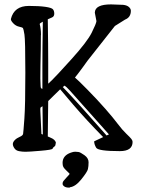

<svg xmlns="http://www.w3.org/2000/svg" viewBox="-20 -684 649 869"><path d="M270.8 159.7C275.8 163.2 282.4 165 290.5 165H295.9V163.6C312.8 161.9 330.2 150 348.1 127.7C366 105.4 376 90 377.9 81.5C379.9 73.1 380.9 62.7 380.9 50.3C380.9 37.9 374.6 27.3 362.1 18.3C349.5 9.4 340.7 4.6 335.4 3.9C330.2 3.3 325.2 2.8 320.3 2.7C315.4 2.5 308.9 3.9 300.8 6.8C275.7 15.6 263.2 31.1 263.2 53.2C263.2 61.4 264.4 67.6 266.8 72C269.3 76.4 274.2 82 281.5 88.9C288.8 95.7 293.5 100.4 295.4 103C293.5 106 288.9 111.2 281.7 118.7C274.6 126.1 269.7 131.7 267.1 135.3C264.5 138.8 263.2 142.9 263.2 147.5C263.2 152 265.7 156.1 270.8 159.7ZM29.3 -596.7C29.3 -592.1 33 -585.9 40.5 -578.1C48 -570.3 56.7 -565.3 66.7 -563.2C76.6 -561.1 82.4 -558.9 84 -556.6C85.6 -554.4 87.8 -544.8 90.6 -527.8C93.3 -510.9 94.7 -453.3 94.7 -355C94.7 -256.7 93.3 -187.2 90.3 -146.5C87.4 -105.8 85.4 -82.9 84.5 -77.9C83.5 -72.8 78.4 -68.4 69.1 -64.5C59.8 -60.5 52.3 -55.6 46.6 -49.6C40.9 -43.5 38.1 -37.7 38.1 -32C38.1 -26.3 40.4 -19.9 45.2 -12.9C49.9 -5.9 57 -1.5 66.4 0.2C75.8 2 85.6 2.9 95.7 2.9C105.8 2.9 128.3 1.5 163.3 -1.5C198.3 -4.4 216.6 -7.6 218 -11.2C219.5 -14.8 221.4 -17.3 223.6 -18.6C225.9 -19.9 228.2 -22.3 230.5 -25.9L232.9 -39.1C230.3 -48.2 222.2 -55.5 208.5 -61L196.3 -66.4C197.3 -119.5 197.9 -172.9 198.2 -226.6C205.4 -233.7 214.4 -242.6 225.1 -253.2C235.8 -263.8 245 -272.6 252.4 -279.8L311.5 -210C351.2 -163.7 396.3 -114.9 446.8 -63.5L406.2 -44.4V-43.9C406.2 -35.2 409.3 -25.6 415.3 -15.4C421.3 -5.1 457 0 522.5 0C560.9 0 580.1 -14 580.1 -42C580.1 -45.9 578.2 -50.3 574.5 -55.2C570.7 -60.1 563 -68 551.3 -79.1C539.6 -90.2 526.9 -104.8 513.2 -123C499.5 -141.3 480.8 -164 457 -191.2C433.3 -218.3 406.3 -247.2 376.2 -277.8C346.1 -308.4 327.1 -326.8 319.3 -333C322.6 -336.9 327.6 -343.3 334.5 -352.3C341.3 -361.2 348.3 -370.7 355.5 -380.6C362.6 -390.5 369.6 -400.2 376.5 -409.7L500 -566.4L545.9 -595.2C563.5 -602.1 572.3 -615.4 572.3 -635.3C572.3 -641.4 569.3 -647.1 563.5 -652.3C557.6 -657.6 549 -660.8 537.6 -662.1L482.4 -664.1C434.2 -664.1 409.8 -651.7 409.2 -627V-626.5L416.5 -588.4C415.9 -580.9 408.7 -563.4 395 -535.9C381.3 -508.4 350.4 -468 302.2 -414.8C254.1 -361.6 224.9 -330.2 214.8 -320.8C204.8 -311.4 199.2 -306.2 198.2 -305.2V-401.9C198.2 -450.4 197.6 -515.3 196.3 -596.7C202.1 -599.3 208.5 -602.1 215.3 -605C222.2 -607.9 225.6 -613.6 225.6 -622.1C225.6 -630.5 223.6 -637.1 219.7 -641.8C215.8 -646.6 204.3 -650.3 185.3 -653.1C166.3 -655.8 141.4 -657.2 110.8 -657.2C66.2 -657.2 39.1 -637.5 29.3 -598.1ZM166.5 -284.2C164.2 -285.5 163.1 -295.4 163.1 -314C163.1 -318.5 162.9 -323.4 162.6 -328.6C162.6 -344.6 162.8 -363.1 163.1 -384.3C163.7 -412.6 164.2 -438.2 164.6 -460.9C164.9 -483.7 165 -504.7 165 -523.9C165 -524.9 165.2 -525.7 165.5 -526.4C165.5 -544.6 163.6 -560.9 159.7 -575.2C159.7 -577.5 164.4 -581.1 173.8 -585.9C172.5 -501.6 171.9 -434.1 171.9 -383.3V-281.7ZM162.6 -192.4C162.6 -196 163.7 -198.2 166 -199.2C168.3 -200.2 170.4 -201.5 172.4 -203.1C172.7 -160.5 173.2 -117.8 173.8 -75.2L167.5 -77.6L162.6 -182.6ZM462.4 -70.8C375.5 -169.8 309.4 -242.8 264.2 -290C267.7 -293 270.5 -295.1 272.5 -296.4C277 -293.8 285.2 -286.1 296.9 -273.4L473.1 -75.7Z"/></svg>

Font: Drukaatie burti
Style: Regular
Weight: 400
Version: Version 0.14.4